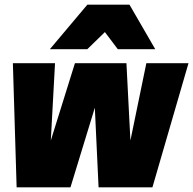

<svg xmlns="http://www.w3.org/2000/svg" viewBox="-20 -800 825 820"><path d="M281 0H51L35 -530H215L197 -200L300 -530H520L537 -200L605 -530H785L631 0H401L385 -340ZM193 -590 353 -780H533L643 -590H483L428 -663L353 -590Z"/></svg>

Font: Tanohe Sans Black
Style: Italic
Weight: 900
Designer: Village Type and Design LLC & Cristiano Sobral
Foundry: Cooper Hewitt Smithsonian Design Museum
Version: Version 1.00;January 12, 2020;FontCreator 12.0.0.2547 64-bit